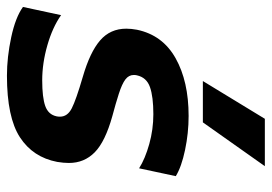

<svg xmlns="http://www.w3.org/2000/svg" viewBox="-132 -616 764 539"><g transform="rotate(90 249.5 -347.0)"><path d="M314 -709H447L324 -535H208ZM0 -30 23 -137Q57 -113 107.5 -98.5Q158 -84 206 -84Q254 -84 278 -92.5Q302 -101 307 -124Q308 -128 308 -134Q308 -155 284.5 -167Q261 -179 196 -198Q127 -218 94 -246.5Q61 -275 61 -320Q61 -334 64 -350Q79 -422 144 -458.5Q209 -495 306 -495Q354 -495 401.5 -485Q449 -475 475 -459L453 -356Q426 -373 385 -384.5Q344 -396 301 -396Q252 -396 225 -386.5Q198 -377 192 -350Q191 -347 191 -341Q191 -327 203.5 -317.5Q216 -308 244 -299Q272 -290 306 -281Q378 -261 408 -231.5Q438 -202 438 -159Q438 -144 435 -126Q422 -58 366 -21.5Q310 15 193 15Q141 15 85 3Q29 -9 0 -30Z"/></g></svg>

Font: Prompt Medium
Style: Italic
Weight: 500
Italic angle: -12°
Designer: Katatrad Team
Foundry: CadsonDemak
Version: Version 1.001